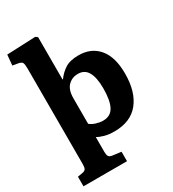

<svg xmlns="http://www.w3.org/2000/svg" viewBox="-230 -890 1106 1230"><g transform="rotate(-30 323.0 -275.0)"><path d="M18 217V146L57 139Q73 136 79 126Q85 116 85 91V-615Q85 -647 79 -659Q73 -671 45 -675L10 -681L17 -758L229 -767L244 -756V-447L246 -441Q271 -477 308 -501.5Q345 -526 409 -526Q503 -526 556.5 -462Q610 -398 610 -276Q610 -141 548.5 -64.5Q487 12 366 12Q326 12 295 3.5Q264 -5 244 -17V91Q244 116 250.5 126Q257 136 277 139L340 147V217ZM338 -84Q394 -84 418 -129Q442 -174 442 -264Q442 -342 419 -383.5Q396 -425 346 -425Q303 -425 273.5 -395.5Q244 -366 244 -303V-115Q260 -101 287 -92.5Q314 -84 338 -84Z"/></g></svg>

Font: Literata 12pt
Style: Bold
Weight: 700
Designer: Latin by Veronika Burian and Jose Scaglione. Greek by Irene Vlachou. Cyrillic by Vera Evstafieva.
Foundry: TypeTogether
Version: Version 3.002